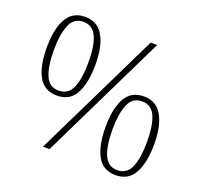

<svg xmlns="http://www.w3.org/2000/svg" viewBox="-127 -866 1064 1018"><g transform="rotate(20 405.5 -357.0)"><path d="M187 -280Q115 -280 82.5 -339Q50 -398 50 -503Q50 -606 83 -665Q116 -724 188 -724Q257 -724 290.5 -665.5Q324 -607 324 -503Q324 -401 292 -340.5Q260 -280 187 -280ZM211 0 559 -714H596L248 0ZM186 -308Q242 -308 263.5 -361Q285 -414 285 -503Q285 -597 262 -646.5Q239 -696 187 -696Q133 -696 111.5 -642.5Q90 -589 90 -503Q90 -409 112 -358.5Q134 -308 186 -308ZM623 10Q552 10 519.5 -49Q487 -108 487 -213Q487 -316 519.5 -375Q552 -434 624 -434Q694 -434 727.5 -375.5Q761 -317 761 -213Q761 -111 728.5 -50.5Q696 10 623 10ZM622 -18Q678 -18 699.5 -71Q721 -124 721 -213Q721 -307 698.5 -356.5Q676 -406 623 -406Q569 -406 547.5 -352.5Q526 -299 526 -213Q526 -119 548.5 -68.5Q571 -18 622 -18Z"/></g></svg>

Font: Noto Serif SemiCondensed ExtraLight
Style: Regular
Weight: 200
Width: 4
Designer: Monotype Design Team
Foundry: Monotype Imaging Inc.
Version: Version 2.014